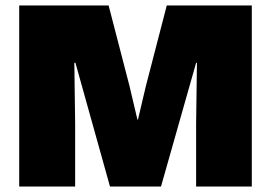

<svg xmlns="http://www.w3.org/2000/svg" viewBox="-20 -680 988 700"><path d="M898 -660V0H695V-229L698 -451H695L567 0H381L255 -451H251L254 -229V0H50V-660H376L452 -367L481 -244H483L512 -367L588 -660Z"/></svg>

Font: Elaine Sans Black
Style: Regular
Weight: 900
Designer: Wei Huang
Foundry: Wei Huang
Version: Version 2.001;December 24, 2019;FontCreator 12.0.0.2547 64-b